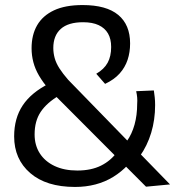

<svg xmlns="http://www.w3.org/2000/svg" viewBox="-20 -730 696 760"><path d="M558 9 174 -376Q150 -404 134.5 -430.5Q119 -457 112 -484Q105 -511 105 -539Q105 -592 127 -630Q149 -668 193.5 -689Q238 -710 307 -710Q401 -710 448 -671Q495 -632 495 -558Q495 -523 485 -493Q475 -463 453.5 -439Q432 -415 396 -398L361 -438Q392 -456 406 -481.5Q420 -507 420 -544Q420 -576 407.5 -597.5Q395 -619 370.5 -630.5Q346 -642 309 -642Q250 -642 220.5 -615.5Q191 -589 191 -540Q191 -520 196.5 -500Q202 -480 215.5 -459Q229 -438 250 -414L653 0ZM277 10Q163 10 99.5 -45Q36 -100 36 -190Q36 -262 70 -313Q104 -364 174 -399L214 -352Q165 -323 141 -287Q117 -251 117 -198Q117 -155 137.5 -123Q158 -91 196 -73Q234 -55 286 -55Q341 -55 380 -74.5Q419 -94 444 -129L487 -78Q461 -50 428.5 -30Q396 -10 358 0Q320 10 277 10ZM533 -111 482 -171Q502 -199 512.5 -236.5Q523 -274 523 -319Q524 -332 523 -344Q522 -356 519 -369L589 -372Q591 -358 592.5 -344.5Q594 -331 594 -314Q594 -256 578.5 -204.5Q563 -153 533 -111Z"/></svg>

Font: Georama ExtraCondensed Thin
Style: Regular
Weight: 400
Version: Version 1.001